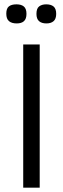

<svg xmlns="http://www.w3.org/2000/svg" viewBox="-20 -865 290 885"><path d="M87 0V-660H163V0ZM194 -757Q172 -757 160 -767.5Q148 -778 148 -801Q148 -826 160.5 -835.5Q173 -845 193 -845Q215 -845 227 -835Q239 -825 239 -801Q239 -778 227 -767.5Q215 -757 194 -757ZM57 -757Q34 -757 21.5 -767.5Q9 -778 9 -802Q9 -826 21 -835.5Q33 -845 56 -845Q78 -845 90 -835Q102 -825 102 -801Q102 -778 90.5 -767.5Q79 -757 57 -757Z"/></svg>

Font: Bricolage Grotesque Light
Style: Regular
Weight: 300
Designer: Mathieu Triay
Foundry: Atelier Triay
Version: Version 1.000;gftools[0.9.30]